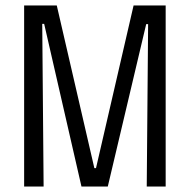

<svg xmlns="http://www.w3.org/2000/svg" viewBox="-20 -680 692 700"><path d="M68 0V-660H187L324 -67H330L467 -660H584V0H515L520 -592H513L373 0H277L141 -593H134L139 0Z"/></svg>

Font: Bricolage Grotesque 24pt Condensed Light
Style: Regular
Weight: 300
Width: 3
Designer: Mathieu Triay
Foundry: Atelier Triay
Version: Version 1.001;gftools[0.9.33.dev8+g029e19f]